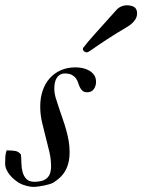

<svg xmlns="http://www.w3.org/2000/svg" viewBox="-43 -716 544 734"><path d="M-23.4 -91.3Q-23.4 -107.9 -22.5 -118.9Q-21.5 -129.9 -17.6 -141.1Q4.4 -141.1 16.6 -138.7Q28.8 -136.2 37.1 -125Q38.6 -109.9 38.8 -91.8Q39.1 -73.7 43.5 -57.9Q47.9 -42 58.1 -31.5Q68.4 -21 89.8 -21Q99.6 -21 113.5 -23.7Q127.4 -26.4 137.7 -36.1Q146 -44.4 149.2 -55.9Q152.3 -67.4 152.3 -78.6Q152.3 -107.4 145.8 -135.5Q139.2 -163.6 131.6 -192.1Q124 -220.7 117.4 -249.8Q110.8 -278.8 110.8 -309.1Q110.8 -341.8 120.1 -369.4Q129.4 -397 147 -416.7Q164.6 -436.5 189.5 -447.5Q214.4 -458.5 246.1 -458.5Q259.3 -458.5 273.2 -455.6Q287.1 -452.6 298.3 -446Q309.6 -439.5 316.9 -429Q324.2 -418.5 324.2 -402.8Q324.2 -387.7 315.7 -375.5Q307.1 -363.3 290.5 -363.3Q278.8 -363.3 272.7 -368.7Q266.6 -374 262.7 -381.8Q258.8 -389.6 255.9 -399.2Q252.9 -408.7 247.3 -416.5Q241.7 -424.3 231.7 -429.7Q221.7 -435.1 204.6 -435.1Q193.4 -435.1 185.5 -429.9Q177.7 -424.8 173.1 -416.7Q168.5 -408.7 166.5 -398.7Q164.6 -388.7 164.6 -378.4Q164.6 -359.9 170.2 -341.1Q175.8 -322.3 183.6 -299.8Q190.4 -279.3 197.5 -259Q204.6 -238.8 210.2 -218.5Q215.8 -198.2 219.5 -177.5Q223.1 -156.7 223.1 -135.3Q223.1 -111.3 218.5 -93.3Q213.9 -75.2 205.6 -61.3Q197.3 -47.4 185.8 -36.9Q174.3 -26.4 160.6 -17.6Q155.3 -14.6 145.5 -11.7Q135.7 -8.8 124.8 -6.6Q113.8 -4.4 103 -2.9Q92.3 -1.5 84.5 -1.5Q80.1 -1.5 73.2 -2.4Q66.4 -3.4 58.6 -5.4Q50.8 -7.3 42.7 -10.5Q34.7 -13.7 27.8 -17.6Q20.5 -22.5 11.5 -30Q2.4 -37.6 -5.4 -47.1Q-13.2 -56.6 -18.3 -67.9Q-23.4 -79.1 -23.4 -91.3ZM480 -655.3Q478 -645 468 -633.3Q458 -621.6 440.9 -611.8Q423.3 -601.6 404.8 -590.1Q386.2 -578.6 368.2 -566.9Q350.1 -555.2 333.3 -543.7Q316.4 -532.2 302.7 -522.5Q298.8 -520 294.9 -517.8Q291 -515.6 288.1 -516.1Q284.2 -515.6 279.1 -519.3Q273.9 -522.9 273.9 -527.8V-528.8Q273.9 -529.3 274.2 -531Q274.4 -532.7 275.4 -533.7Q289.6 -552.7 320.8 -587.4Q352.1 -622.1 402.3 -678.2Q409.7 -686.5 420.4 -691.2Q431.2 -695.8 442.9 -695.8Q445.3 -695.8 448 -695.6Q450.7 -695.3 453.1 -694.8Q468.8 -692.4 474.9 -684.8Q481 -677.2 481 -665.5Q481 -663.1 480.7 -660.4Q480.5 -657.7 480 -655.3Z"/></svg>

Font: IM FELL French Canon
Style: Italic
Weight: 400
Italic angle: -17°
Designer: Igino Marini
Foundry: Igino Marini
Version: 3.00